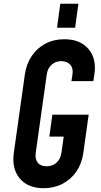

<svg xmlns="http://www.w3.org/2000/svg" viewBox="-20 -972 528 1008"><path d="M209 16Q126.5 16 83.8 -35Q41 -86 52.5 -169L110.5 -581Q118.5 -636.5 146.8 -678.2Q175 -720 219 -743Q263 -766 318 -766Q400.5 -766 444.2 -715.2Q488 -664.5 475.5 -581L470 -546H355L360.5 -581Q365.5 -613.5 348.8 -632.2Q332 -651 302 -651Q271.5 -651 250.5 -631.8Q229.5 -612.5 225.5 -581L167.5 -169Q163 -137.5 178 -118.2Q193 -99 224.5 -99Q256 -99 277 -118.5Q298 -138 302.5 -169L314.5 -255H239L255 -370H445.5L417.5 -169Q409.5 -113 381 -71.5Q352.5 -30 308.2 -7Q264 16 209 16ZM279.5 -826.5 296.5 -952.5H391.5L374.5 -826.5Z"/></svg>

Font: Mohave SemiBold
Style: Italic
Weight: 600
Italic angle: -8°
Designer: Gumpita Rahayu
Foundry: Tokotype
Version: Version 2.003